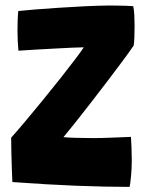

<svg xmlns="http://www.w3.org/2000/svg" viewBox="-20 -688 562 714"><path d="M462 7Q373.5 7 265 2.8Q156.5 -1.5 26 -11Q25 -28.5 24 -59.8Q23 -91 22.2 -123.2Q21.5 -155.5 21.5 -176Q44 -201 75 -238Q106 -275 140 -316.5Q174 -358 205.2 -397.5Q236.5 -437 259.5 -467.5Q282.5 -498 291.5 -512Q279 -512 250.2 -510.8Q221.5 -509.5 185 -507.5Q148.5 -505.5 112.2 -503.5Q76 -501.5 48.5 -499.5Q47 -513.5 46 -534.8Q45 -556 45 -575Q45 -596.5 45.8 -615.2Q46.5 -634 48 -647Q71 -649.5 111.2 -652.8Q151.5 -656 200 -659.2Q248.5 -662.5 296.8 -664.8Q345 -667 384 -667.5Q396 -667.5 414.5 -667.2Q433 -667 450.2 -666.5Q467.5 -666 475.5 -665Q478.5 -651 479.5 -631.2Q480.5 -611.5 480.5 -592Q480.5 -537.5 477 -518.5Q462.5 -497 436.2 -461.5Q410 -426 378.2 -384.5Q346.5 -343 314.8 -302Q283 -261 256.8 -228.2Q230.5 -195.5 216 -178Q229.5 -176.5 259 -175.5Q288.5 -174.5 324.5 -174.5Q356 -174.5 393 -176Q430 -177.5 467 -179Q468 -165 469 -140.5Q470 -116 470 -90.5Q470 -60.5 467.2 -32.2Q464.5 -4 462 7Z"/></svg>

Font: Grandstander ExtraBold
Style: Regular
Weight: 800
Designer: Tyler Finck
Foundry: Etcetera Type Co
Version: Version 1.200; ttfautohint (v1.8.3)